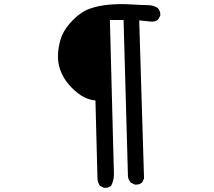

<svg xmlns="http://www.w3.org/2000/svg" viewBox="-20 -812 1040 934"><path d="M485.4 101.6 465.8 91.8Q454.1 74.2 454.1 52.7L444.3 -323.2Q405.3 -327.1 373 -348.6Q340.8 -370.1 313.5 -402.3Q286.1 -434.6 272.5 -473.6Q258.8 -512.7 262.7 -558.1Q266.6 -603.5 282.2 -640.6Q297.9 -677.7 336.9 -716.8Q376 -755.9 418.9 -770.5Q461.9 -785.2 513.7 -789.6Q565.4 -793.9 618.2 -790.5Q670.9 -787.1 698.2 -787.1Q725.6 -787.1 747.1 -773.4Q761.7 -757.8 759.8 -736.3L749 -716.8Q735.4 -705.1 713.9 -707L657.2 -712.9L680.7 56.6L670.9 76.2Q657.2 87.9 635.7 85.9L616.2 76.2Q604.5 62.5 602.5 46.9L581.1 -714.8H514.6L534.2 35.2Q534.2 66.4 520.5 91.8Q506.8 103.5 485.4 101.6Z"/></svg>

Font: NaikaiFont
Style: Regular
Weight: 400
Version: Version 1.67